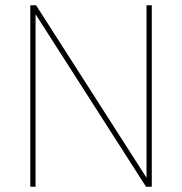

<svg xmlns="http://www.w3.org/2000/svg" viewBox="-20 -710 692 730"><path d="M557.1 -689.9V0H535.2L115.2 -655.8V0H95.2V-689.9H117.2L537.1 -34.2V-689.9Z"/></svg>

Font: Genome Thin
Style: Regular
Weight: 250
Designer: Alfredo Marco Pradil
Version: Version 1.001